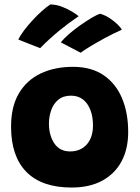

<svg xmlns="http://www.w3.org/2000/svg" viewBox="-20 -829 625 859"><path d="M300 10Q167 10 98.2 -59.8Q29.5 -129.5 29.5 -262.5Q29.5 -352.5 64.8 -411.8Q100 -471 162.5 -500.5Q225 -530 306.5 -530Q388.5 -530 443.2 -492.8Q498 -455.5 525.8 -389.8Q553.5 -324 553.5 -238.5Q553.5 -163 524 -107.5Q494.5 -52 438 -21Q381.5 10 300 10ZM294 -151.5Q317 -151.5 335.8 -159.5Q354.5 -167.5 368 -182.5Q381.5 -197.5 388.8 -219.2Q396 -241 396 -268Q396 -307.5 384.2 -337.5Q372.5 -367.5 350.8 -384.2Q329 -401 297.5 -401Q262.5 -401 240.5 -382.5Q218.5 -364 208.8 -335.2Q199 -306.5 199 -276.5Q199 -223 223.2 -187.2Q247.5 -151.5 294 -151.5ZM205 -809Q231 -809 257 -799Q283 -789 303.2 -776.5Q323.5 -764 332 -756.5Q308.5 -740.5 287.2 -724.8Q266 -709 245.5 -692.2Q225 -675.5 203.8 -656.2Q182.5 -637 159.5 -613.5L62 -652Q71 -671 88 -693.5Q105 -716 125.5 -738.2Q146 -760.5 167 -779.2Q188 -798 205 -809ZM428 -767.5Q451 -761 471.5 -747.2Q492 -733.5 506.5 -719.2Q521 -705 525 -696Q489.5 -680.5 451.5 -660Q413.5 -639.5 383.5 -621.2Q353.5 -603 341 -593L252 -639.5Q265.5 -656.5 288.8 -676.8Q312 -697 338.8 -715.8Q365.5 -734.5 389.2 -748.8Q413 -763 428 -767.5Z"/></svg>

Font: Grandstander Thin ExtraBold
Style: Regular
Weight: 800
Version: Version 1.200